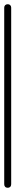

<svg xmlns="http://www.w3.org/2000/svg" viewBox="-20 -890 73 910"><path d="M0 -17H33V-854H0ZM17 -33Q9 -33 4.5 -28.5Q0 -24 0 -17Q0 -9 4.5 -4.5Q9 0 17 0Q24 0 28.5 -4.5Q33 -9 33 -17Q33 -24 28.5 -28.5Q24 -33 17 -33ZM17 -870Q9 -870 4.5 -865.5Q0 -861 0 -854Q0 -846 4.5 -841.5Q9 -837 17 -837Q24 -837 28.5 -841.5Q33 -846 33 -854Q33 -861 28.5 -865.5Q24 -870 17 -870Z"/></svg>

Font: Wavefont Light
Style: Regular
Weight: 300
Version: Version 3.004;gftools[0.9.33]